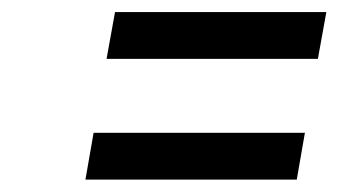

<svg xmlns="http://www.w3.org/2000/svg" viewBox="-20 -420 590 318"><path d="M170.5 -400H520.5L506.5 -322.5H156.5ZM135 -200H485L471.5 -122.5H121.5Z"/></svg>

Font: B612
Style: Italic
Weight: 400
Italic angle: -10°
Designer: Nicolas Chauveau, Thomas Paillot, Jonathan Favre-Lamarine, Jean-Luc Vinot
Foundry: AIRBUS
Version: Version 1.008